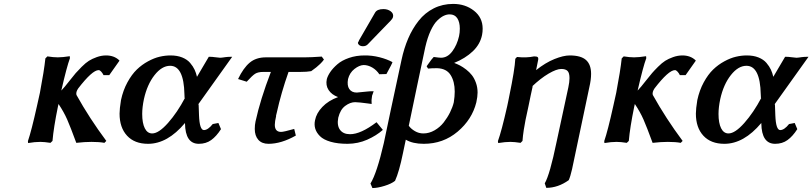

<svg xmlns="http://www.w3.org/2000/svg" viewBox="-20 -722 4134 977"><path d="M168 -182.1 183.1 -250Q204.6 -363.3 210.9 -424.8L221.2 -435.1Q251.5 -430.2 273.9 -430.2Q298.8 -430.2 335 -436L335.9 -425.8Q319.8 -382.8 292 -261.2Q306.2 -275.4 336.9 -314.9Q355 -337.9 365.2 -349.9Q375.5 -361.8 395.8 -382.1Q416 -402.3 432.4 -412.6Q448.7 -422.9 472.4 -431.4Q496.1 -439.9 520 -439.9Q560.1 -439.9 585.9 -416L587.9 -413.1L536.1 -339.8H506.8Q501.5 -350.6 494.6 -357.9Q487.8 -365.2 481.9 -365.2Q449.7 -365.2 377.9 -272Q371.6 -262.7 369.1 -253.9Q367.2 -244.6 369.1 -238.8Q435.5 -119.6 521 -4.9L511.2 4.9Q485.8 0 445.8 0Q411.1 0 368.2 4.9Q338.4 -76.2 321.8 -114Q305.2 -151.9 277.8 -192.9Q274.9 -181.2 274.9 -180.2Q252.9 -73.2 247.1 -4.9L236.8 4.9Q205.1 0 185.1 0Q157.2 0 123 5.9L122.1 -3.9Q140.1 -56.6 168 -182.1Z M1062.5 -90.8 1091.3 -96.2 1104.5 -64.9Q1081.1 -28.3 1054.7 -9.3Q1028.3 9.8 991.7 9.8Q922.9 9.8 921.4 -94.2V-96.2Q832.5 9.8 733.4 9.8Q664.6 9.8 626.5 -31.5Q588.4 -72.8 588.4 -144Q588.4 -168 595.7 -212.9Q606.4 -262.7 628.4 -303Q650.4 -343.3 676.3 -368.2Q702.1 -393.1 733.2 -409.9Q764.2 -426.8 792.2 -433.3Q820.3 -439.9 847.7 -439.9Q881.3 -439.9 907 -429.7Q932.6 -419.4 947.5 -401.9Q962.4 -384.3 970.2 -367.4Q978 -350.6 982.4 -331.1Q988.3 -341.3 1009.8 -377.7Q1031.2 -414.1 1042.5 -433.1Q1061.5 -433.1 1071.3 -431.2L1099.6 -428.2Q1103.5 -428.2 1107.9 -428.7Q1112.3 -429.2 1117.7 -429.9Q1123 -430.7 1126.5 -431.2Q1138.2 -433.1 1161.6 -433.1L987.3 -189L990.7 -191.9Q990.7 -182.1 991.7 -162.8Q992.7 -143.6 992.7 -134.8Q995.6 -60.1 1017.6 -60.1Q1038.1 -60.1 1062.5 -90.8ZM754.4 -43Q787.6 -43 835 -96.4Q882.3 -149.9 921.4 -224.1L919.4 -222.2Q919.4 -225.6 918.9 -232.4Q918.5 -239.3 918.5 -242.2Q915.5 -387.2 845.7 -387.2Q803.7 -387.2 766.4 -339.8Q729 -292.5 712.4 -217.8Q703.6 -175.8 703.6 -142.1Q703.6 -95.7 716.8 -69.3Q730 -43 754.4 -43Z M1507.3 -356H1448.2Q1410.6 -249.5 1388.2 -147.9Q1387.7 -146.5 1386.2 -139.9Q1384.8 -133.3 1384.3 -131.8L1385.3 -132.8Q1378.4 -103 1378.4 -86.9Q1378.4 -50.8 1410.2 -50.8Q1423.8 -50.8 1477.1 -65.9L1485.4 -32.2Q1411.1 9.8 1346.2 9.8Q1312.5 9.8 1294.4 -10.7Q1276.4 -31.2 1276.4 -65.9Q1276.4 -86.4 1280.3 -104Q1304.2 -214.8 1358.4 -356H1320.3Q1293 -356 1278.3 -346.7Q1263.7 -337.4 1235.4 -306.2L1191.4 -319.8Q1218.3 -376 1250.5 -403.1Q1282.7 -430.2 1333 -430.2H1530.3Q1563.5 -430.2 1617.2 -434.1L1628.4 -418.9Q1620.6 -407.7 1608.9 -396.5Q1597.2 -385.3 1589.6 -379.4Q1582 -373.5 1563.5 -359.9Q1542.5 -356 1507.3 -356Z M1931.2 -675.8Q1953.1 -675.8 1968.3 -664.3Q1983.4 -652.8 1980 -636.2Q1978 -627 1967.3 -616.2Q1944.8 -593.8 1904.1 -551Q1863.3 -508.3 1851.1 -496.1Q1841.8 -486.8 1827.1 -486.8Q1815.4 -486.8 1808.3 -492.4Q1801.3 -498 1801.3 -504.9Q1803.2 -508.3 1805.2 -512.2Q1805.7 -513.2 1806.2 -514.6Q1806.6 -516.1 1807.1 -517.1L1888.2 -657.2Q1898.4 -675.8 1931.2 -675.8ZM1830.1 -391.1Q1808.1 -390.1 1783.7 -371.1Q1759.3 -352.1 1751 -319.8Q1745.1 -287.1 1757.3 -269Q1769.5 -251 1795.4 -251Q1802.2 -251 1845.2 -255.9Q1858.9 -257.8 1881.3 -257.8L1876 -242.2Q1873 -237.8 1872.1 -225.1Q1869.6 -215.3 1871.1 -192.9Q1867.7 -193.4 1849.9 -195.8Q1832 -198.2 1814 -200.2Q1795.9 -202.1 1787.1 -202.1Q1762.2 -202.1 1736.8 -183.3Q1711.4 -164.6 1701.2 -123Q1693.8 -83.5 1710.2 -61.3Q1726.6 -39.1 1761.2 -39.1Q1815.9 -39.1 1896 -100.1L1928.2 -61Q1895 -31.7 1848.6 -11.2Q1802.2 9.3 1749 9.8Q1698.2 9.8 1662.1 -0.7Q1626 -11.2 1608.2 -29.1Q1590.3 -46.9 1584.2 -67.1Q1578.1 -87.4 1583 -109.9Q1589.8 -146 1620.4 -178Q1650.9 -210 1700.2 -228Q1668 -239.7 1652.1 -263.9Q1636.2 -288.1 1643.1 -319.8Q1647.9 -336.9 1661.1 -356.2Q1674.3 -375.5 1696.8 -395Q1719.2 -414.6 1755.6 -427.2Q1792 -439.9 1835 -439.9Q1873 -440.4 1911.4 -430.7Q1949.7 -420.9 1977.1 -405.8Q1975.6 -398.4 1946.3 -345.2L1910.2 -344.2Q1896 -365.7 1874.3 -378.4Q1852.5 -391.1 1830.1 -391.1Z M2204.1 -375Q2175.3 -375 2158.2 -373L2150.9 -384.8Q2171.4 -414.1 2174.8 -418Q2181.2 -424.3 2187 -432.1Q2215.3 -428.2 2224.1 -428.2Q2257.3 -428.2 2281.5 -460.7Q2305.7 -493.2 2315.9 -538.1Q2319.8 -555.7 2319.8 -576.2Q2319.8 -609.4 2306.9 -629.2Q2293.9 -648.9 2268.1 -648.9Q2253.4 -648.9 2238.3 -641.8Q2223.1 -634.8 2205.6 -617.9Q2188 -601.1 2171.6 -566.2Q2155.3 -531.2 2144 -481.9Q2130.9 -418 2101.8 -282Q2072.8 -146 2060.1 -82Q2071.3 -66.4 2091.3 -54.7Q2111.3 -43 2134.3 -43Q2163.6 -43 2191.2 -58.8Q2218.8 -74.7 2237.8 -99.1Q2256.8 -123.5 2270 -150.1Q2283.2 -176.8 2289.1 -201.2Q2293.9 -231.4 2293.9 -255.9Q2293.9 -307.1 2272.9 -340.3Q2252 -373.5 2204.1 -375ZM2044.9 -11.2 2030.3 58.1Q2011.2 151.9 1990.2 198.2Q1972.2 212.9 1936.5 223.9Q1900.9 234.9 1875 234.9L1865.2 211.9Q1897.9 158.7 1933.1 5.9Q1959.5 -122.1 2022.9 -416Q2035.6 -476.1 2057.1 -526.1Q2078.6 -576.2 2110.4 -616.5Q2142.1 -656.7 2187 -679.4Q2231.9 -702.1 2286.1 -702.1Q2347.7 -702.1 2391.8 -667.5Q2436 -632.8 2436 -576.2Q2436 -559.6 2433.1 -544.9Q2423.8 -497.1 2385.7 -460.9Q2347.7 -424.8 2291 -401.9Q2306.6 -396 2320.8 -388.7Q2335 -381.3 2352.1 -368.2Q2369.1 -355 2381.3 -339.4Q2393.6 -323.7 2401.9 -300.5Q2410.2 -277.3 2410.2 -251Q2410.2 -230.5 2403.8 -201.2Q2382.3 -114.3 2308.8 -52.2Q2235.4 9.8 2136.2 9.8Q2080.1 9.8 2044.9 -11.2Z M2835.9 -371.1Q2812 -371.1 2771.2 -347.2Q2730.5 -323.2 2686 -280.8L2690.9 -284.2Q2688.5 -272.5 2680.4 -236.1Q2672.4 -199.7 2668.9 -180.2Q2658.2 -131.3 2654.1 -111.3Q2649.9 -91.3 2645.3 -61.3Q2640.6 -31.2 2638.7 -4.9L2628.9 4.9Q2597.2 0 2576.7 0Q2551.3 0 2515.1 5.9L2513.7 -3.9Q2532.2 -54.7 2561 -182.1Q2562.5 -189.9 2566.4 -207.8Q2570.3 -225.6 2571.8 -234.9Q2599.6 -369.1 2602.1 -422.9L2610.8 -432.1Q2658.7 -426.8 2697.8 -435.1Q2711.4 -435.1 2715.8 -431.4Q2720.2 -427.7 2718.8 -418.9L2708 -365.2Q2755.9 -403.3 2801.5 -421.6Q2847.2 -439.9 2878.9 -439.9Q2936 -439.9 2961.9 -416.7Q2987.8 -393.6 2987.8 -346.2Q2987.8 -316.4 2979 -278.8Q2910.2 50.3 2891.1 138.2Q2882.3 176.8 2874 194.8Q2819.3 233.9 2759.8 233.9L2752 210.9Q2777.8 167 2812 1L2872.1 -277.8Q2877.9 -305.2 2877.9 -324.2Q2877.9 -351.1 2867.9 -361.1Q2857.9 -371.1 2835.9 -371.1Z M3100.6 -182.1 3115.7 -250Q3137.2 -363.3 3143.6 -424.8L3153.8 -435.1Q3184.1 -430.2 3206.5 -430.2Q3231.4 -430.2 3267.6 -436L3268.6 -425.8Q3252.4 -382.8 3224.6 -261.2Q3238.8 -275.4 3269.5 -314.9Q3287.6 -337.9 3297.9 -349.9Q3308.1 -361.8 3328.4 -382.1Q3348.6 -402.3 3365 -412.6Q3381.3 -422.9 3405 -431.4Q3428.7 -439.9 3452.6 -439.9Q3492.7 -439.9 3518.6 -416L3520.5 -413.1L3468.8 -339.8H3439.5Q3434.1 -350.6 3427.2 -357.9Q3420.4 -365.2 3414.6 -365.2Q3382.3 -365.2 3310.5 -272Q3304.2 -262.7 3301.8 -253.9Q3299.8 -244.6 3301.8 -238.8Q3368.2 -119.6 3453.6 -4.9L3443.8 4.9Q3418.5 0 3378.4 0Q3343.8 0 3300.8 4.9Q3271 -76.2 3254.4 -114Q3237.8 -151.9 3210.4 -192.9Q3207.5 -181.2 3207.5 -180.2Q3185.5 -73.2 3179.7 -4.9L3169.4 4.9Q3137.7 0 3117.7 0Q3089.8 0 3055.7 5.9L3054.7 -3.9Q3072.8 -56.6 3100.6 -182.1Z M3995.1 -90.8 4023.9 -96.2 4037.1 -64.9Q4013.7 -28.3 3987.3 -9.3Q3960.9 9.8 3924.3 9.8Q3855.5 9.8 3854 -94.2V-96.2Q3765.1 9.8 3666 9.8Q3597.2 9.8 3559.1 -31.5Q3521 -72.8 3521 -144Q3521 -168 3528.3 -212.9Q3539.1 -262.7 3561 -303Q3583 -343.3 3608.9 -368.2Q3634.8 -393.1 3665.8 -409.9Q3696.8 -426.8 3724.9 -433.3Q3752.9 -439.9 3780.3 -439.9Q3814 -439.9 3839.6 -429.7Q3865.2 -419.4 3880.1 -401.9Q3895 -384.3 3902.8 -367.4Q3910.6 -350.6 3915 -331.1Q3920.9 -341.3 3942.4 -377.7Q3963.9 -414.1 3975.1 -433.1Q3994.1 -433.1 4003.9 -431.2L4032.2 -428.2Q4036.1 -428.2 4040.5 -428.7Q4044.9 -429.2 4050.3 -429.9Q4055.7 -430.7 4059.1 -431.2Q4070.8 -433.1 4094.2 -433.1L3919.9 -189L3923.3 -191.9Q3923.3 -182.1 3924.3 -162.8Q3925.3 -143.6 3925.3 -134.8Q3928.2 -60.1 3950.2 -60.1Q3970.7 -60.1 3995.1 -90.8ZM3687 -43Q3720.2 -43 3767.6 -96.4Q3814.9 -149.9 3854 -224.1L3852.1 -222.2Q3852.1 -225.6 3851.6 -232.4Q3851.1 -239.3 3851.1 -242.2Q3848.1 -387.2 3778.3 -387.2Q3736.3 -387.2 3699 -339.8Q3661.6 -292.5 3645 -217.8Q3636.2 -175.8 3636.2 -142.1Q3636.2 -95.7 3649.4 -69.3Q3662.6 -43 3687 -43Z"/></svg>

Font: Linear Smooth
Style: Bold Italic
Weight: 700
Designer: Philipp H. Poll, Flanker
Foundry: Philipp H. Poll, reworked by Flanker
Version: Version 1.061 | FøM Fix